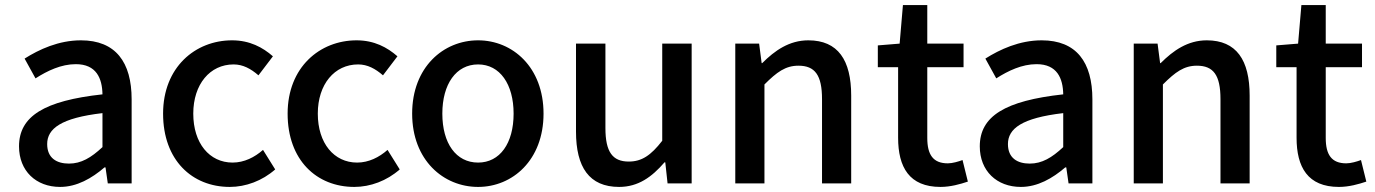

<svg xmlns="http://www.w3.org/2000/svg" viewBox="-20 -723 5423 757"><path d="M217 14C283 14 342 -20 392 -63H396L405 0H499V-331C499 -478 436 -564 299 -564C211 -564 134 -528 77 -492L120 -414C167 -444 221 -470 279 -470C360 -470 383 -414 384 -351C155 -326 55 -265 55 -146C55 -49 122 14 217 14ZM252 -78C203 -78 166 -100 166 -155C166 -216 221 -258 384 -277V-143C339 -101 300 -78 252 -78Z M886 14C949 14 1014 -10 1065 -55L1017 -132C984 -103 943 -82 897 -82C806 -82 742 -158 742 -275C742 -391 808 -469 901 -469C938 -469 969 -452 999 -426L1056 -501C1016 -536 965 -564 895 -564C750 -564 623 -458 623 -275C623 -92 737 14 886 14Z M1377 14C1440 14 1505 -10 1556 -55L1508 -132C1475 -103 1434 -82 1388 -82C1297 -82 1233 -158 1233 -275C1233 -391 1299 -469 1392 -469C1429 -469 1460 -452 1490 -426L1547 -501C1507 -536 1456 -564 1386 -564C1241 -564 1114 -458 1114 -275C1114 -92 1228 14 1377 14Z M1865 14C2001 14 2123 -92 2123 -275C2123 -458 2001 -564 1865 -564C1728 -564 1605 -458 1605 -275C1605 -92 1728 14 1865 14ZM1865 -82C1778 -82 1724 -158 1724 -275C1724 -391 1778 -469 1865 -469C1951 -469 2005 -391 2005 -275C2005 -158 1951 -82 1865 -82Z M2421 14C2496 14 2550 -25 2600 -83H2603L2612 0H2707V-551H2591V-168C2546 -110 2510 -86 2459 -86C2395 -86 2367 -124 2367 -218V-551H2251V-204C2251 -64 2303 14 2421 14Z M2879 0H2994V-390C3043 -439 3077 -464 3128 -464C3193 -464 3221 -427 3221 -332V0H3336V-346C3336 -486 3284 -564 3167 -564C3092 -564 3035 -524 2985 -474H2983L2973 -551H2879Z M3688 14C3728 14 3766 3 3796 -7L3775 -92C3759 -86 3735 -79 3717 -79C3659 -79 3636 -113 3636 -179V-458H3779V-551H3636V-703H3540L3527 -551L3441 -544V-458H3521V-180C3521 -64 3565 14 3688 14Z M4005 14C4071 14 4130 -20 4180 -63H4184L4193 0H4287V-331C4287 -478 4224 -564 4087 -564C3999 -564 3922 -528 3865 -492L3908 -414C3955 -444 4009 -470 4067 -470C4148 -470 4171 -414 4172 -351C3943 -326 3843 -265 3843 -146C3843 -49 3910 14 4005 14ZM4040 -78C3991 -78 3954 -100 3954 -155C3954 -216 4009 -258 4172 -277V-143C4127 -101 4088 -78 4040 -78Z M4450 0H4565V-390C4614 -439 4648 -464 4699 -464C4764 -464 4792 -427 4792 -332V0H4907V-346C4907 -486 4855 -564 4738 -564C4663 -564 4606 -524 4556 -474H4554L4544 -551H4450Z M5259 14C5299 14 5337 3 5367 -7L5346 -92C5330 -86 5306 -79 5288 -79C5230 -79 5207 -113 5207 -179V-458H5350V-551H5207V-703H5111L5098 -551L5012 -544V-458H5092V-180C5092 -64 5136 14 5259 14Z"/></svg>

Font: Noto Sans TC Medium
Style: Regular
Weight: 500
Designer: Ryoko NISHIZUKA 西塚涼子 (kana, bopomofo & ideographs); Paul D. Hunt (Latin, Greek & Cyrillic); Sandoll Communications 산돌커뮤니
Foundry: Adobe
Version: Version 2.004;hotconv 1.0.118;makeotfexe 2.5.65603